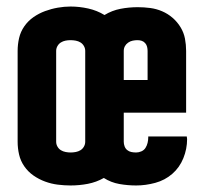

<svg xmlns="http://www.w3.org/2000/svg" viewBox="-20 -560 640 588"><path d="M196 8Q177 8 157 5.5Q137 3 118 -4Q99 -11 82.5 -22.5Q66 -34 54.5 -50.5Q43 -67 38.5 -86.5Q34 -106 34 -126V-404Q34 -424 38.5 -443.5Q43 -463 54.5 -479.5Q66 -496 82.5 -507.5Q99 -519 118 -526Q137 -533 157 -536.5Q177 -540 196 -540Q223 -540 250 -534Q277 -528 300 -514Q323 -528 349 -533Q375 -538 402 -538Q421 -538 440 -535.5Q459 -533 476.5 -525.5Q494 -518 508.5 -505.5Q523 -493 533 -476.5Q543 -460 546.5 -441.5Q550 -423 550 -404V-215H359V-126Q359 -119 361.5 -112Q364 -105 369.5 -100.5Q375 -96 382 -94.5Q389 -93 397 -93Q405 -93 413 -96.5Q421 -100 425.5 -107Q430 -114 432 -122.5Q434 -131 434 -139Q434 -140 434 -140.5Q434 -141 434 -142H552Q552 -140 552.5 -138Q553 -136 553 -134Q553 -104 541.5 -75.5Q530 -47 507.5 -27.5Q485 -8 455.5 0Q426 8 397 8Q371 8 345.5 3.5Q320 -1 298 -15Q275 -2 249 3Q223 8 196 8ZM359 -315H432V-404Q432 -410 430.5 -416.5Q429 -423 424.5 -428Q420 -433 414 -435Q408 -437 401 -437Q394 -437 386.5 -435.5Q379 -434 372.5 -429.5Q366 -425 362.5 -418.5Q359 -412 359 -404ZM196 -93Q204 -93 212 -94.5Q220 -96 226.5 -100Q233 -104 237 -111Q241 -118 241 -126V-404Q241 -412 237 -419Q233 -426 226.5 -430Q220 -434 212 -435.5Q204 -437 196 -437Q188 -437 180.5 -435.5Q173 -434 166.5 -430Q160 -426 156 -419Q152 -412 152 -404V-126Q152 -118 156 -111Q160 -104 166.5 -100Q173 -96 181 -94.5Q189 -93 196 -93Z"/></svg>

Font: Iosevka Curly Extended
Style: Bold
Weight: 700
Width: 7
Monospace: yes
Designer: Belleve Invis
Foundry: Belleve Invis
Version: Version 11.1.0; ttfautohint (v1.8.3)